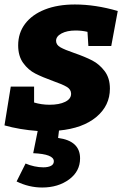

<svg xmlns="http://www.w3.org/2000/svg" viewBox="-24 -571 554 856"><path d="M226 -389Q226 -371 245.5 -360Q265 -349 306 -335Q355 -318 387 -301.5Q419 -285 442.5 -254Q466 -223 466 -176Q466 -100 405.5 -49.5Q345 1 239 11L235 44Q333 57 333 135Q333 193 284 229Q235 265 164 265Q105 265 50 238L90 158Q108 166 129 170.5Q150 175 169 175Q190 175 203 168.5Q216 162 216 148Q216 116 124 112L144 13Q63 7 -4 -12L24 -185H128V-114Q161 -104 197 -104Q240 -104 266.5 -117Q293 -130 293 -153Q293 -172 274 -183.5Q255 -195 212 -210Q165 -227 133.5 -243Q102 -259 79.5 -290Q57 -321 57 -369Q57 -424 88 -465Q119 -506 176 -528.5Q233 -551 310 -551Q401 -551 501 -522L472 -366H370L366 -429Q341 -435 313 -435Q275 -435 250.5 -422Q226 -409 226 -389Z"/></svg>

Font: Bitter Pro ExtraBold
Style: Italic
Weight: 800
Italic angle: -9°
Designer: Sol Matas, and Bitter project Authors
Foundry: Sol Matas
Version: Version 1.010